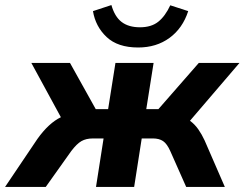

<svg xmlns="http://www.w3.org/2000/svg" viewBox="-68 -740 968 760"><path d="M-48 0 80 -190Q125 -253 173 -276L56 -491H209L311 -308H360L389 -491H540L511 -308H559L719 -491H880L684 -262Q703 -248 717 -228Q731 -208 742 -184L822 0H669L606 -142Q593 -171 577.5 -181.5Q562 -192 537 -192H493L463 0H312L342 -192H300Q273 -192 254.5 -181.5Q236 -171 214 -142L113 0ZM479 -552Q398 -552 354 -593.5Q310 -635 300 -696L373 -720Q386 -674 413.5 -653Q441 -632 486 -632Q531 -632 558.5 -654Q586 -676 606 -719L677 -696Q655 -628 603 -590Q551 -552 479 -552Z"/></svg>

Font: Nunito Sans ExtraBold
Style: Italic
Weight: 800
Italic angle: -9°
Designer: Vernon Adams
Foundry: Vernon Adams
Version: Version 3.006; ttfautohint (v1.8.3)